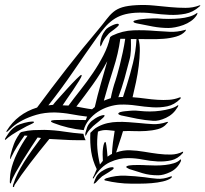

<svg xmlns="http://www.w3.org/2000/svg" viewBox="-41 -748 836 782"><path d="M760 -686Q751 -672 736.5 -662Q722 -652 705.5 -646Q689 -640 673 -637Q657 -634 645 -634Q614 -634 581 -640Q548 -646 515 -653Q513 -653 508 -655Q503 -657 503 -659Q501 -662 506.5 -664Q512 -666 514 -666Q521 -668 532.5 -669.5Q544 -671 557 -672Q570 -673 581.5 -673Q593 -673 601 -673Q623 -671 646.5 -671Q670 -671 691 -673Q712 -675 729.5 -680Q747 -685 758 -693Q764 -698 763 -693.5Q762 -689 760 -686ZM443 -648Q444 -645 436 -638Q428 -631 425 -629Q417 -623 409.5 -617.5Q402 -612 396 -604Q388 -595 382.5 -586Q377 -577 373 -566Q369 -559 369 -559Q367 -559 367 -566V-573Q369 -588 373.5 -600Q378 -612 388 -625Q392 -631 401 -636.5Q410 -642 419 -646Q428 -650 435 -651Q442 -652 443 -648ZM682 -311Q665 -282 635 -268Q605 -254 582 -256Q551 -258 517 -264.5Q483 -271 452 -278Q450 -279 445.5 -280.5Q441 -282 441 -285Q440 -287 444.5 -289.5Q449 -292 451 -292Q458 -294 468.5 -295Q479 -296 490.5 -297Q502 -298 512.5 -297.5Q523 -297 530 -296Q548 -294 569.5 -294Q591 -294 612.5 -297Q634 -300 652 -305Q670 -310 681 -318Q686 -322 685 -317.5Q684 -313 682 -311ZM771 -721Q745 -698 714 -692Q683 -686 649.5 -687.5Q616 -689 580.5 -693.5Q545 -698 510 -696Q481 -694 459 -687Q437 -680 419 -667Q401 -654 386 -636.5Q371 -619 355 -597Q306 -528 257.5 -457Q209 -386 156 -319L175 -321Q179 -327 196.5 -346.5Q214 -366 233.5 -387.5Q253 -409 270 -426Q287 -443 290 -443L292 -440Q291 -435 280.5 -418Q270 -401 256.5 -381Q243 -361 230.5 -343.5Q218 -326 214 -319Q220 -319 226 -318.5Q232 -318 238 -318Q261 -349 287.5 -382.5Q314 -416 338 -451.5Q362 -487 380.5 -523Q399 -559 407 -595Q407 -597 410 -599Q413 -601 416 -603Q458 -623 502.5 -624.5Q547 -626 592 -622Q621 -620 650.5 -618.5Q680 -617 712 -626Q717 -628 716.5 -626Q716 -624 714 -621Q701 -606 676.5 -599Q652 -592 624.5 -590Q597 -588 569.5 -588.5Q542 -589 523 -589Q529 -569 528.5 -540.5Q528 -512 524 -479.5Q520 -447 513 -414Q506 -381 499 -352Q526 -350 551.5 -346.5Q577 -343 601 -341.5Q625 -340 647.5 -341.5Q670 -343 690 -351Q695 -353 695 -350Q695 -347 693 -345Q669 -321 640 -315Q611 -309 579.5 -311Q548 -313 514.5 -318Q481 -323 448 -322Q426 -321 402 -313.5Q378 -306 357.5 -292.5Q337 -279 321.5 -260Q306 -241 300 -218Q268 -221 236.5 -228.5Q205 -236 177 -247Q175 -248 170.5 -250Q166 -252 167 -255Q167 -257 173.5 -258Q180 -259 182 -259Q196 -259 209.5 -259.5Q223 -260 237 -260Q254 -260 272 -259.5Q290 -259 308 -259Q310 -262 311 -266Q312 -270 314 -273Q281 -277 248.5 -283Q216 -289 181 -290Q140 -290 107.5 -280.5Q75 -271 50.5 -258Q26 -245 10.5 -231.5Q-5 -218 -11 -212Q-13 -211 -14 -211H-15V-213Q-15 -214 -14 -215Q29 -285 110 -310Q170 -391 231.5 -470Q293 -549 359 -627Q379 -651 392.5 -669Q406 -687 421 -699.5Q436 -712 457.5 -718.5Q479 -725 515 -727Q551 -729 585.5 -725.5Q620 -722 652.5 -719Q685 -716 715 -716Q745 -716 771 -726Q776 -728 774.5 -725Q773 -722 771 -721ZM704 -125Q683 -101 656.5 -95Q630 -89 600.5 -90.5Q571 -92 541 -98Q511 -104 482 -104Q445 -105 407 -87.5Q369 -70 342 -25Q341 -21 338 -21Q337 -21 337 -23Q337 -25 338 -26Q343 -35 346 -43Q349 -51 353 -59Q336 -94 330.5 -130Q325 -166 327 -207Q332 -212 340 -219.5Q348 -227 358 -232Q377 -242 397 -246.5Q417 -251 438.5 -251.5Q460 -252 481.5 -250.5Q503 -249 525 -247Q553 -244 581 -242.5Q609 -241 638 -251Q646 -253 643 -249.5Q640 -246 638 -244Q625 -228 602 -222Q579 -216 553.5 -214.5Q528 -213 504 -214Q480 -215 466 -214H460Q453 -190 445.5 -168.5Q438 -147 432 -127Q460 -137 488 -136Q517 -135 546 -130Q575 -125 602.5 -121.5Q630 -118 655.5 -118.5Q681 -119 703 -130Q705 -131 705 -129Q705 -127 704 -125ZM696 -97Q697 -96 696 -94Q695 -92 695 -90Q681 -61 653 -47.5Q625 -34 603 -34Q568 -34 540 -42.5Q512 -51 484 -60Q482 -62 478 -63.5Q474 -65 473 -68Q473 -70 477.5 -72Q482 -74 484 -74Q496 -76 519 -76Q542 -76 556 -75Q573 -74 593 -74Q613 -74 631.5 -76Q650 -78 666.5 -83Q683 -88 692 -97Q696 -101 696 -97ZM385 -277Q385 -274 378.5 -268Q372 -262 363.5 -255Q355 -248 347.5 -242Q340 -236 338 -234Q330 -226 323 -218.5Q316 -211 311 -200Q307 -191 306.5 -197.5Q306 -204 307 -207Q309 -215 313.5 -228.5Q318 -242 332 -255Q338 -260 346.5 -265.5Q355 -271 363.5 -274.5Q372 -278 378.5 -279Q385 -280 385 -277ZM659 -29Q660 -27 656 -23Q644 -14 622.5 -9Q601 -4 576.5 -2Q552 0 529 0Q506 0 492 0Q467 0 439.5 -3.5Q412 -7 392 -12Q390 -12 387 -13Q384 -14 384 -16Q384 -18 387 -19.5Q390 -21 392 -22Q430 -34 469.5 -32.5Q509 -31 549 -26Q574 -22 599.5 -20Q625 -18 653 -29Q659 -31 659 -29ZM422 -63Q422 -60 415.5 -55.5Q409 -51 401 -46Q393 -41 385.5 -36.5Q378 -32 375 -30Q367 -23 361.5 -17.5Q356 -12 349 -4Q347 -2 344.5 -1Q342 0 341 0V-1Q340 -2 341 -3Q346 -18 351.5 -28Q357 -38 371 -49Q377 -53 385.5 -57.5Q394 -62 402 -64.5Q410 -67 416 -67Q422 -67 422 -63ZM308 -177H274Q245 -177 217 -179Q189 -181 160 -182Q118 -131 81 -82.5Q44 -34 18 6Q18 7 17 10.5Q16 14 14 14Q10 14 12 7Q12 4 14 0Q20 -19 31 -41.5Q42 -64 57 -88Q72 -112 90 -137Q108 -162 126 -186L112 -188Q102 -173 85.5 -148Q69 -123 52.5 -96Q36 -69 22 -44Q8 -19 4 -4Q4 -1 1 -1Q-1 -1 -1 -7.5Q-1 -14 -0.5 -22.5Q0 -31 1 -39Q2 -47 3 -51Q10 -86 29 -124.5Q48 -163 71 -195L59 -196Q43 -174 29.5 -152.5Q16 -131 5 -108Q5 -107 3.5 -103.5Q2 -100 0 -101Q0 -112 3 -121Q8 -141 15.5 -161Q23 -181 37 -201Q39 -206 43 -208.5Q47 -211 49 -211Q73 -217 95 -218Q117 -219 140 -219Q182 -218 220 -212Q258 -206 299 -203Q299 -200 302.5 -189.5Q306 -179 308 -177ZM97 -249Q94 -246 83 -241Q72 -236 68 -234Q25 -211 7.5 -199Q-10 -187 -18 -179Q-20 -179 -20 -179H-21Q-21 -184 -15 -192Q-4 -209 3 -217Q10 -225 26 -236Q37 -242 58 -247.5Q79 -253 90 -253Q92 -253 95.5 -252.5Q99 -252 97 -249ZM515 -589H492Q493 -564 492 -542Q491 -520 486 -503Q477 -467 466 -428Q455 -389 441 -352Q446 -353 450.5 -353Q455 -353 460 -353L475 -400Q489 -444 500.5 -491Q512 -538 515 -589ZM469 -590H449Q441 -530 420.5 -467Q400 -404 382 -338Q390 -341 396.5 -343.5Q403 -346 410 -348Q414 -368 419 -386.5Q424 -405 429 -419Q431 -425 436 -442Q441 -459 447 -483Q453 -507 459 -535Q465 -563 469 -590ZM396 -499Q370 -450 337.5 -404.5Q305 -359 270 -314Q287 -311 302 -308Q317 -305 334 -303Q337 -305 339.5 -307.5Q342 -310 345 -312Q356 -360 369.5 -406.5Q383 -453 396 -499ZM426 -215Q418 -216 398 -218Q378 -220 358 -212Q353 -175 355.5 -143.5Q358 -112 366 -78L378 -93Q377 -105 377 -119Q377 -133 378.5 -144.5Q380 -156 382.5 -163Q385 -170 388 -170Q389 -170 390.5 -165Q392 -160 392.5 -154Q393 -148 394 -142Q395 -136 395 -133Q396 -127 396 -121.5Q396 -116 397 -110Q402 -113 406 -116Q410 -119 415 -121Q416 -144 419 -168Q422 -192 426 -215Z"/></svg>

Font: Akronim
Style: Regular
Weight: 400
Designer: Grzegorz Klimczewski
Foundry: Fonty.PL
Version: Version 1.002